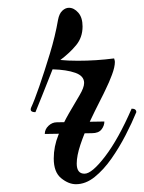

<svg xmlns="http://www.w3.org/2000/svg" viewBox="-20 -472 370 493"><path d="M60 -196Q68 -213 81 -250.5Q94 -288 108 -334Q122 -380 129 -421Q132 -437 140 -444.5Q148 -452 157 -452Q170 -452 181 -439.5Q192 -427 192 -404Q192 -376 175.5 -356Q159 -336 135 -318Q145 -317 156 -316.5Q167 -316 180 -316Q227 -316 273 -322Q275 -316 275 -313Q275 -300 267.5 -280Q260 -260 252 -244Q248 -235 236 -211.5Q224 -188 210 -158.5Q196 -129 186.5 -100.5Q177 -72 177 -52Q177 -26 197 -26Q216 -26 250 -70.5Q284 -115 318 -193Q330 -193 330 -184Q319 -157 302.5 -125Q286 -93 266 -64.5Q246 -36 223 -17.5Q200 1 175 1Q156 1 137 -14.5Q118 -30 118 -65Q118 -96 130 -125.5Q142 -155 157 -181Q172 -207 184 -227Q196 -247 196 -259Q196 -277 173.5 -285Q151 -293 115 -294Q97 -248 88 -226Q79 -204 71 -184Q55 -184 60 -196ZM95 -128Q95 -140 104.5 -149Q114 -158 126 -158L248 -160Q248 -149 240.5 -139.5Q233 -130 216 -130Z"/></svg>

Font: Great Vibes
Style: Regular
Weight: 400
Designer: Robert E. Leuschke, Viktoriya Grabowska, Viviana Monsalve, Eben Sorkin
Foundry: Robert E. Leuschke
Version: Version 1.103; ttfautohint (v1.8.4.7-5d5b)